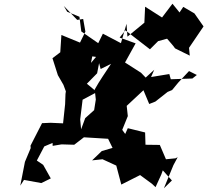

<svg xmlns="http://www.w3.org/2000/svg" viewBox="-20 -941 1114 1032"><path d="M504 -634 521 -570 577 -598C547 -552 516 -509 489 -460L495 -406L486 -349L438 -306L416 -246L411 -299L424 -405L501 -446L447 -491L502 -547L526 -670L469 -603L476 -638ZM311 -165 379 -163 431 -203 561 -195 585 -146 527 -129 475 -79 531 -85 605 -51 632 51 733 0 797 47 816 65 847 -3 866 -56 840 -42 904 29 861 71 912 -53 935 -96 923 -90 872 -85 839 -162 762 -163 760 -229 667 -252 653 -221 637 -243 667 -317 661 -372 751 -456 782 -382 815 -395 881 -447 905 -457 938 -497 996 -559 1038 -538 1014 -519 898 -515 890 -543 792 -527 809 -566 763 -524 738 -550 652 -605 709 -708 623 -739 654 -778 786 -676 830 -720 878 -733C892 -716 908 -700 921 -681L1000 -642L996 -684L1074 -799L1025 -869L965 -904L945 -874L907 -921L851 -847L760 -905L756 -819L665 -744L660 -813L630 -709L533 -760L508 -709L417 -772L407 -851L341 -878L323 -909L395 -834L427 -839L439 -771L410 -712L310 -753L304 -660L262 -628L291 -537L321 -485L334 -450L332 -436L330 -381L319 -278L252 -281L206 -279L144 -158L145 -145L114 -71L89 57L109 26L202 43L253 18L212 -55L178 -78L218 -154L277 -179V-208L279 -233L260 -262L263 -157Z"/></svg>

Font: Hussar Lance
Style: ExBd
Weight: 700
Foundry: Cannot Into Space Fonts, PlusOne Fonts
Version: Version 2.270